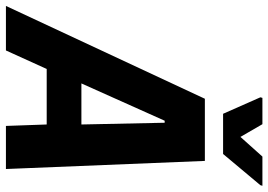

<svg xmlns="http://www.w3.org/2000/svg" viewBox="-194 -776 927 664"><g transform="rotate(90 270.0 -443.5)"><path d="M-42 0 279 -688H494L522 0H373L368 -141H176L112 0ZM226 -261H368L362 -549H355ZM331 -751 274 -880 276 -887H367L411 -811L479 -887H580L578 -880L470 -751Z"/></g></svg>

Font: Saira SemiCondensed
Style: Bold Italic
Weight: 700
Width: 4
Italic angle: -12°
Designer: Hector Gatti with collaboration of the Omnibus-Type team
Foundry: Omnibus-Type
Version: Version 1.101